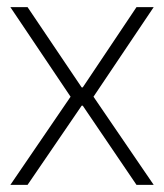

<svg xmlns="http://www.w3.org/2000/svg" viewBox="-20 -516 458 536"><path d="M9 0 177 -246 9 -496H57L208 -272H211L361 -496H409L241 -246L409 0H361L211 -221H208L57 0Z"/></svg>

Font: DM Sans 36pt ExtraLight
Style: Regular
Weight: 250
Designer: Colophon Foundry, Jonny Pinhorn
Foundry: Colophon Foundry
Version: Version 4.004;gftools[0.9.30]